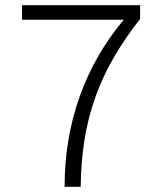

<svg xmlns="http://www.w3.org/2000/svg" viewBox="-20 -720 640 740"><path d="M229 0H291Q292 -95 305.5 -180Q319 -265 347 -344Q375 -423 418 -497.5Q461 -572 520 -647V-700H65V-644H457Q400 -576 357.5 -501.5Q315 -427 286.5 -346.5Q258 -266 243.5 -179.5Q229 -93 229 0Z"/></svg>

Font: CommitMonoV143 ExtLt
Style: Regular
Weight: 200
Monospace: yes
Designer: Eigil Nikolajsen
Foundry: Eigil Nikolajsen
Version: Version 1.143